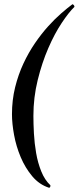

<svg xmlns="http://www.w3.org/2000/svg" viewBox="-20 -772 374 914"><path d="M325 -752Q330 -750 332.5 -746Q335 -742 334 -739Q308 -714 274 -663Q240 -612 210 -543Q180 -474 159.5 -391Q139 -308 139 -220Q139 -183 141.5 -136.5Q144 -90 152 -43.5Q160 3 176.5 44Q193 85 220 110Q220 112 219.5 116Q219 120 214 122Q167 107 133.5 67Q100 27 78.5 -24Q57 -75 47 -129.5Q37 -184 37 -228Q37 -296 52 -356.5Q67 -417 91.5 -469.5Q116 -522 146.5 -566.5Q177 -611 209 -646.5Q241 -682 271.5 -708.5Q302 -735 325 -752Z"/></svg>

Font: Vermiglione
Style: Bold Italic
Weight: 700
Italic angle: -11°
Version: Version 1.000